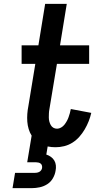

<svg xmlns="http://www.w3.org/2000/svg" viewBox="-20 -755 540 995"><path d="M45 220 58 141H158Q164 141 170.5 140Q177 139 183 136Q189 133 193 127.5Q197 122 198 116Q199 110 197.5 103.5Q196 97 191 93Q186 89 179.5 87.5Q173 86 167 86H121L144 -52Q134 -68 128.5 -86.5Q123 -105 121.5 -124.5Q120 -144 121.5 -164.5Q123 -185 127 -205L163 -424H92V-520H179L214 -735H326L291 -520H442V-424H275L236 -189Q234 -179 233.5 -168Q233 -157 233 -146.5Q233 -136 235.5 -126Q238 -116 243 -107Q248 -98 256.5 -93Q265 -88 276 -88Q286 -88 296.5 -94Q307 -100 314 -109Q321 -118 326.5 -128Q332 -138 335.5 -148Q339 -158 342 -168.5Q345 -179 347 -190L453 -170Q448 -148 439.5 -126.5Q431 -105 419 -84.5Q407 -64 391 -46Q375 -28 355 -15.5Q335 -3 312.5 2.5Q290 8 268 8Q257 8 247 7Q237 6 227 4L220 46Q233 50 244 58Q255 66 261.5 77Q268 88 269.5 102Q271 116 268 130Q265 150 254 169Q243 188 225 199.5Q207 211 186 215.5Q165 220 145 220Z"/></svg>

Font: Iosevka Term Curly
Style: Bold Italic
Weight: 700
Italic angle: -9°
Designer: Belleve Invis
Foundry: Belleve Invis
Version: Version 32.3.0